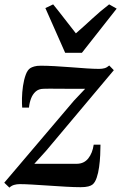

<svg xmlns="http://www.w3.org/2000/svg" viewBox="-32 -845 554 878"><path d="M357.5 -439Q344.5 -439 324.5 -439Q304.5 -439 281.5 -439Q258.5 -439 236.2 -439.2Q214 -439.5 195.5 -439.5Q177 -439.5 166.5 -439Q144.5 -438.5 130.8 -426Q117 -413.5 109.8 -394Q102.5 -374.5 100.5 -353H69.5Q68 -369.5 68.5 -396.2Q69 -423 73.2 -452Q77.5 -481 85.8 -503.5Q94 -526 107.5 -534Q113 -537.5 124.5 -541Q136 -544.5 154 -544.5Q181.5 -544.5 218 -542.5Q254.5 -540.5 292.5 -537.5Q330.5 -534.5 364.5 -532.2Q398.5 -530 420.5 -530Q435.5 -530 446.5 -533.2Q457.5 -536.5 467.5 -545.5L488.5 -524L178.5 -155L125 -96Q144.5 -96 170.5 -96Q196.5 -96 224.2 -96Q252 -96 277 -96Q302 -96 320 -96Q352.5 -96.5 371.8 -120.8Q391 -145 396.5 -183.5H427.5Q427.5 -162.5 426.2 -135.5Q425 -108.5 421.2 -81.2Q417.5 -54 410.2 -32.5Q403 -11 391.5 -1.5Q385 4 371.8 7.5Q358.5 11 337 11Q308.5 11 269.8 8.8Q231 6.5 190.5 3.8Q150 1 115 -1Q80 -3 58.5 -3Q44.5 -3 32.5 0.5Q20.5 4 11 13L-12.5 -9.5L306 -384.5ZM266 -603.5 175.5 -808 211 -825Q236 -794.5 262 -760.5Q288 -726.5 315 -692.5Q353 -725.5 389 -759Q425 -792.5 467 -825L501.5 -805.5L342.5 -603.5Z"/></svg>

Font: Merriweather 72pt SemiBold
Style: Italic
Weight: 600
Italic angle: -7.8°
Version: Version 2.101